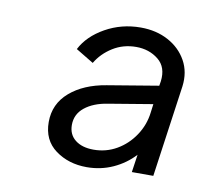

<svg xmlns="http://www.w3.org/2000/svg" viewBox="-54 -815 564 511"><g transform="rotate(10 228.5 -559.5)"><path d="M210 -364Q161 -364 125.5 -390Q90 -416 90 -465Q90 -514 127 -546Q164 -578 225 -588L363 -611L365 -623Q370 -662 345 -682Q320 -702 285 -702Q250 -702 222 -684.5Q194 -667 178 -640L130 -669Q149 -706 192.5 -730.5Q236 -755 288 -755Q330 -755 362.5 -737.5Q395 -720 412 -689.5Q429 -659 424 -620L389 -372H331L338 -420Q314 -394 281 -379Q248 -364 210 -364ZM152 -468Q152 -442 170.5 -427.5Q189 -413 220 -413Q254 -413 282.5 -429.5Q311 -446 330 -474.5Q349 -503 353 -537L356 -560L236 -540Q198 -534 175 -515.5Q152 -497 152 -468Z"/></g></svg>

Font: Plus Jakarta Sans Light
Style: Italic
Weight: 300
Italic angle: -8°
Designer: Gumpita Rahayu
Foundry: Tokotype
Version: Version 2.071; ttfautohint (v1.8.4.7-5d5b);gftools[0.9.29]